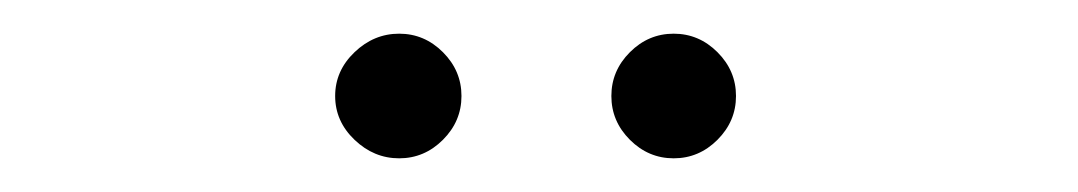

<svg xmlns="http://www.w3.org/2000/svg" viewBox="-20 -681 640 114"><path d="M179 -624Q179 -639 190.5 -650Q202 -661 217 -661Q232 -661 243 -650Q254 -639 254 -624Q254 -609 243 -598Q232 -587 217 -587Q202 -587 190.5 -598Q179 -609 179 -624ZM343 -624Q343 -639 354 -650Q365 -661 380 -661Q395 -661 406 -650Q417 -639 417 -624Q417 -609 406 -598Q395 -587 380 -587Q365 -587 354 -598Q343 -609 343 -624Z"/></svg>

Font: Arima Madurai ExtraLight
Style: Regular
Weight: 275
Designer: Joana Correia and Natanael Gama
Foundry: NDISCOVER
Version: Version 1.019